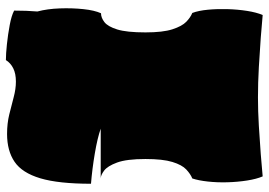

<svg xmlns="http://www.w3.org/2000/svg" viewBox="-150 -745 912 652"><g transform="rotate(-90 306.0 -419.0)"><path d="M33 17Q24 -4 19 -36Q14 -68 13 -102.5Q12 -137 15.5 -169Q19 -201 26 -222Q41 -228 56.5 -242.5Q72 -257 82 -289.5Q92 -322 92 -381Q92 -445 80 -477.5Q68 -510 52.5 -521.5Q37 -533 26 -533H195Q164 -544 111 -553Q58 -562 8 -566Q8 -676 26.5 -738Q45 -800 82.5 -825.5Q120 -851 177 -851Q213 -851 243.5 -843.5Q274 -836 302 -828.5Q330 -821 355 -821Q382 -821 400 -830Q418 -839 428 -855Q449 -855 482 -851.5Q515 -848 547 -842Q579 -836 596 -827Q596 -784 593 -748Q602 -714 603.5 -672Q605 -630 601 -592Q597 -554 587 -532Q572 -532 557 -520.5Q542 -509 532 -477Q522 -445 522 -381Q522 -322 532.5 -289.5Q543 -257 558 -242.5Q573 -228 588 -222Q596 -201 599 -169Q602 -137 601 -102.5Q600 -68 595 -36Q590 -4 581 17Q551 14 504 10.5Q457 7 404 4Q351 1 301 1Q255 1 204.5 4Q154 7 108.5 10.5Q63 14 33 17Z"/></g></svg>

Font: Oi
Style: Regular
Weight: 400
Designer: Kostas Bartsokas, Mohamad Dakak
Foundry: Foundry5
Version: Version 4.000